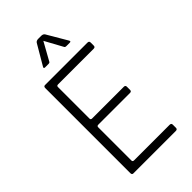

<svg xmlns="http://www.w3.org/2000/svg" viewBox="-253 -912 988 988"><g transform="rotate(-45 240.5 -418.0)"><path d="M339 -707H315Q305 -707 303 -713L250 -810L196 -713Q194 -707 184 -707H160Q148 -707 155 -718L219 -827Q225 -836 239 -836H260Q274 -836 280 -827L344 -718Q351 -707 339 -707ZM404 0H95Q85 0 85 -12V-631Q85 -643 95 -643H404Q416 -643 416 -632V-609Q416 -598 404 -598H145Q135 -598 135 -589V-359Q135 -350 145 -350H376Q387 -350 387 -339V-316Q387 -305 376 -305H145Q135 -305 135 -296V-54Q135 -45 145 -45H404Q416 -45 416 -34V-11Q416 0 404 0Z"/></g></svg>

Font: Rajdhani
Style: Regular
Weight: 400
Designer: Satya Rajpurohit, Jyotish Sonowal
Foundry: Indian Type Foundry
Version: Version 1.201;PS 1.0;hotconv 1.0.78;makeotf.lib2.5.61930; tt